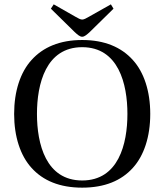

<svg xmlns="http://www.w3.org/2000/svg" viewBox="-20 -849 756 883"><path d="M214 -809 323 -702C336 -690 347 -680 358 -680C369 -680 381 -691 393 -702L502 -809L490 -829L389 -772C377 -765 366 -759 358 -759C350 -759 339 -765 327 -772L227 -829ZM45 -325C45 -220 74 -133 125 -77C178 -18 255 14 358 14C461 14 538 -18 591 -77C642 -133 671 -220 671 -325C671 -430 642 -517 591 -573C538 -632 461 -665 358 -665C255 -665 178 -632 125 -573C74 -517 45 -430 45 -325ZM150 -325C150 -463 191 -632 358 -632C525 -632 566 -463 566 -325C566 -187 525 -19 358 -19C191 -19 150 -187 150 -325Z"/></svg>

Font: erewhon
Style: Regular
Weight: 400
Version: Version 1.0.0